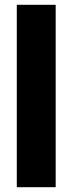

<svg xmlns="http://www.w3.org/2000/svg" viewBox="-20 -780 303 800"><path d="M212 0H50V-760H212Z"/></svg>

Font: Noto Sans Gurmukhi UI ExtraCondensed Black
Style: Regular
Weight: 900
Width: 2
Designer: Jelle Bosma - Monotype Design Team
Foundry: Monotype Imaging Inc.
Version: Version 2.004; ttfautohint (v1.8.4.7-5d5b)